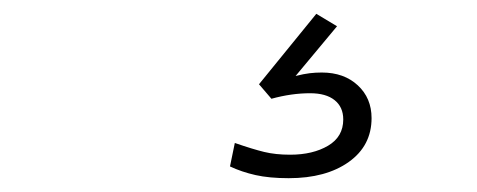

<svg xmlns="http://www.w3.org/2000/svg" viewBox="-20 -39 690 278"><path d="M313 202 320 168Q346 177 362.5 181Q379 185 400 185Q433 185 455 172Q477 159 477 134Q477 116 464.5 106Q452 96 429 96Q402 96 373 104L355 83L438 -19L468 -1L408 71Q420 68 428.5 67Q437 66 446 66Q478 66 498 84.5Q518 103 518 132Q518 172 485 195.5Q452 219 398 219Q370 219 350 214.5Q330 210 313 202Z"/></svg>

Font: Azeret Mono Thin
Style: Italic
Weight: 100
Italic angle: -12°
Designer: Martin Vácha
Foundry: Displaay
Version: Version 1.000; Glyphs 3.0.3, build 3074